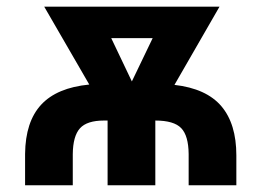

<svg xmlns="http://www.w3.org/2000/svg" viewBox="-20 -548 773 568"><path d="M496.1 -296.9Q590.3 -286.1 634.8 -233.9Q679.2 -181.6 679.2 -88.4V0H538.1V-92.3Q537.6 -146.5 516.1 -168.9Q494.6 -191.4 439.5 -191.4V0H298.3V-191.4H287.6Q237.3 -191.4 216.6 -168.5Q195.8 -145.5 195.3 -91.8V0H54.2V-92.8Q55.2 -188 101.8 -238.3Q148.4 -288.6 244.1 -297.9L110.8 -528.3H629.4ZM370.1 -307.1 431.6 -435.1H309.1Z"/></svg>

Font: Roboto
Style: Bold
Weight: 700
Designer: Google
Version: Version 2.134; 2016; ttfautohint (v1.6)